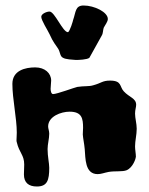

<svg xmlns="http://www.w3.org/2000/svg" viewBox="-20 -678 543 698"><path d="M477 -210C477 -188 471 -166 471 -146C471 -133 474 -120 474 -108C474 -103 464 -69 440 -59C425 -53 398 -57 375 -53C359 -50 348 -45 335 -45C288 -45 291 -103 288 -136C286 -158 282 -174 281 -189C281 -198 282 -206 282 -213C282 -247 278 -272 233 -272C202 -272 155 -255 155 -218C155 -211 159 -202 159 -192C159 -174 153 -154 153 -136C153 -109 159 -85 159 -68C159 -23 152 0 114 0C84 0 67 -14 67 -44C67 -55 68 -67 68 -80C68 -115 50 -122 41 -161C40 -163 40 -166 40 -169C40 -176 41 -186 41 -196C41 -248 25 -319 25 -373C25 -422 72 -433 108 -433C143 -433 166 -412 166 -385C166 -376 164 -365 164 -355C164 -348 166 -336 173 -336C187 -336 251 -360 261 -362C286 -366 303 -363 319 -368C349 -376 352 -385 380 -385C424 -385 414 -363 430 -346C450 -324 475 -321 475 -297C475 -288 471 -279 471 -265C471 -248 477 -229 477 -210ZM372 -609C372 -634 323 -658 284 -658C253 -658 256 -634 246 -606C246 -604 234 -563 227 -561C208 -561 179 -636 160 -636C150 -636 130 -628 130 -617C130 -604 153 -569 160 -554C173 -524 184 -513 192 -500C199 -488 198 -473 209 -468C218 -462 244 -461 256 -460C265 -460 297 -461 305 -468C305 -468 334 -520 350 -549C355 -557 354 -568 357 -577C362 -587 372 -599 372 -609Z"/></svg>

Font: Freckle Face
Style: Regular
Weight: 400
Designer: Astigmatic (AOETI)
Foundry: Astigmatic (AOETI)
Version: Version 1.000